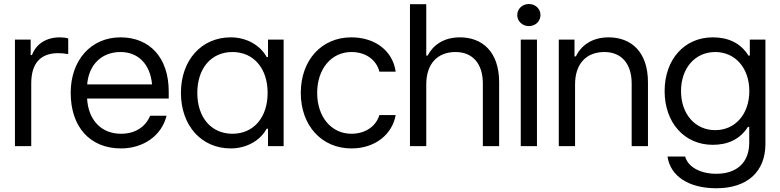

<svg xmlns="http://www.w3.org/2000/svg" viewBox="-20 -749 3999 984"><path d="M56.6 0H140.1V-321.3C140.1 -423.8 187 -476.6 278.3 -476.6C293.5 -476.6 310.5 -475.1 329.6 -471.7V-552.2C319.3 -555.7 297.9 -557.6 287.1 -557.6C218.3 -557.6 165.5 -524.9 144 -466.8H137.2V-545.9H56.6Z M600.1 11.7C713.9 11.7 808.6 -53.2 833.5 -155.8H749.5C724.1 -95.2 668.9 -63.5 600.1 -63.5C500.5 -63.5 432.6 -132.3 426.3 -244.1H844.7V-280.3C844.7 -453.1 747.6 -557.6 597.7 -557.6C446.3 -557.6 342.3 -440.4 342.3 -273.4C342.3 -97.2 442.4 11.7 600.1 11.7ZM426.8 -316.4C435.1 -418.9 502 -482.4 597.7 -482.4C688 -482.4 750 -420.4 759.3 -316.4Z M1162.6 11.7C1240.7 11.7 1312.5 -26.4 1346.7 -89.4H1353.5V0H1433.6V-545.9H1353.5V-456.5H1346.7C1312.5 -519.5 1240.7 -557.6 1162.6 -557.6C1012.2 -557.6 907.2 -440.4 907.2 -272.9C907.2 -105.5 1012.2 11.7 1162.6 11.7ZM991.2 -272.9C991.2 -399.4 1063 -482.4 1171.4 -482.4C1279.8 -482.4 1351.6 -398.9 1351.6 -272.9C1351.6 -147 1279.8 -63.5 1171.4 -63.5C1063 -63.5 991.2 -146.5 991.2 -272.9Z M1781.2 11.7C1905.8 11.7 1991.2 -63.5 2007.8 -159.2H1924.3C1905.8 -97.7 1847.7 -63.5 1781.2 -63.5C1678.2 -63.5 1605.5 -149.9 1605.5 -272.9C1605.5 -396 1678.2 -482.4 1781.2 -482.4C1860.4 -482.4 1911.1 -436.5 1924.3 -381.8H2007.8C1993.2 -487.3 1903.8 -557.6 1780.3 -557.6C1627.9 -557.6 1521.5 -440.4 1521.5 -272.9C1521.5 -105.5 1628.4 11.7 1781.2 11.7Z M2081.1 0H2164.6V-316.4C2164.6 -421.9 2221.7 -482.4 2314.9 -482.4C2400.9 -482.4 2454.6 -423.8 2454.6 -321.3V0H2538.1V-327.1C2538.1 -485.8 2449.7 -557.6 2337.4 -557.6C2250.5 -557.6 2198.2 -515.1 2171.4 -463.9H2164.6V-727.5H2081.1Z M2648.9 0H2731.9V-545.9H2648.9ZM2630.9 -671.9C2630.9 -640.1 2657.2 -615.2 2690.4 -615.2C2724.1 -615.2 2750 -640.1 2750 -671.9C2750 -703.6 2724.1 -728.5 2690.4 -728.5C2657.2 -728.5 2630.9 -703.6 2630.9 -671.9Z M2843.8 0H2927.2V-316.4C2927.2 -421.9 2984.4 -482.4 3077.6 -482.4C3163.6 -482.4 3217.3 -423.8 3217.3 -321.3V0H3300.8V-327.1C3300.8 -485.8 3212.4 -557.6 3099.1 -557.6C3013.2 -557.6 2958 -515.1 2931.2 -460H2924.3V-545.9H2843.8Z M3651.4 215.8C3809.1 215.8 3902.8 131.8 3902.8 -11.7V-545.9H3822.8V-463.9H3815.9C3774.9 -529.8 3710.9 -557.6 3632.8 -557.6C3487.8 -557.6 3386.2 -444.3 3386.2 -282.2C3386.2 -120.1 3487.8 -6.8 3632.8 -6.8C3710.4 -6.8 3772.9 -35.2 3813 -98.6H3819.8V-17.6C3819.8 83 3756.8 141.6 3651.4 141.6C3567.4 141.6 3505.9 106 3491.2 53.2H3400.9C3415.5 153.3 3508.8 215.8 3651.4 215.8ZM3470.2 -282.2C3470.2 -399.9 3542.5 -482.4 3645.5 -482.4C3748.5 -482.4 3820.3 -399.9 3820.3 -282.2C3820.3 -164.6 3748.5 -82 3645.5 -82C3542.5 -82 3470.2 -164.6 3470.2 -282.2Z"/></svg>

Font: Guggenheim Sans Display
Style: Regular
Weight: 400
Designer: Modified by Tom Baber under direction of Pentagram Design 2023
Foundry: rsms
Version: Version 1.001;Glyphs 3.1.2 (3151)